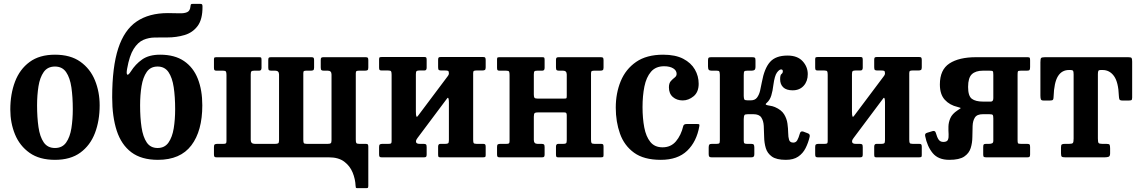

<svg xmlns="http://www.w3.org/2000/svg" viewBox="-20 -817 5922 997"><path d="M33.5 -248.5Q33.5 -328.5 58 -393Q82.5 -457.5 133.8 -495.2Q185 -533 265.5 -533Q346 -533 397.2 -496.5Q448.5 -460 473 -400Q497.5 -340 497.5 -270Q497.5 -190 473 -126Q448.5 -62 397.2 -24.5Q346 13 265.5 13Q185 13 133.8 -23.2Q82.5 -59.5 58 -119Q33.5 -178.5 33.5 -248.5ZM172.5 -270Q172.5 -207.5 179.8 -157.2Q187 -107 207 -77.8Q227 -48.5 265.5 -48.5Q303.5 -48.5 323.5 -77Q343.5 -105.5 350.8 -151.5Q358 -197.5 358 -250Q358 -313 350.8 -363Q343.5 -413 323.5 -442.2Q303.5 -471.5 265.5 -471.5Q227 -471.5 207 -443Q187 -414.5 179.8 -368.8Q172.5 -323 172.5 -270Z M1031.5 -782.5Q1032 -716.5 1006.2 -682Q980.5 -647.5 938.2 -635Q896 -622.5 848.5 -622.5Q816.5 -622.5 784.5 -622.2Q752.5 -622 724.2 -609.8Q696 -597.5 674 -562.8Q652 -528 640 -459.5Q635.5 -435.5 640.5 -430Q645.5 -424.5 659.5 -446Q683 -483.5 718.2 -508.2Q753.5 -533 811.5 -533Q887 -533 935.5 -500Q984 -467 1007.2 -408Q1030.5 -349 1030.5 -270Q1030.5 -137 973.5 -62Q916.5 13 800 13Q714.5 13 662.2 -26.2Q610 -65.5 586.2 -138.2Q562.5 -211 562.5 -311.5Q562.5 -469.5 594 -565.8Q625.5 -662 689.8 -705.5Q754 -749 852 -749Q885 -749 910.8 -748Q936.5 -747 951.8 -753.8Q967 -760.5 969 -783.5Q970 -792 971.5 -794.5Q973 -797 983 -797H1018.5Q1027 -797 1029.2 -794.2Q1031.5 -791.5 1031.5 -782.5ZM707.5 -270Q707.5 -206 715 -156Q722.5 -106 742 -77.2Q761.5 -48.5 798.5 -48.5Q835 -48.5 854.8 -76.5Q874.5 -104.5 882 -150.2Q889.5 -196 889.5 -250Q889.5 -314 882 -364Q874.5 -414 854.8 -442.8Q835 -471.5 798.5 -471.5Q761.5 -471.5 742 -443.5Q722.5 -415.5 715 -369.8Q707.5 -324 707.5 -270Z M1429 -429.5Q1429 -450 1409.5 -450H1389Q1379.5 -450 1376.2 -453Q1373 -456 1373 -467V-505Q1373 -514 1375.5 -517Q1378 -520 1387 -520H1597Q1606 -520 1608.5 -516.8Q1611 -513.5 1611 -504V-466Q1611 -455.5 1607 -452.8Q1603 -450 1594 -450H1570.5Q1561.5 -450 1558.2 -447.8Q1555 -445.5 1555 -436V-92.5Q1555 -79.5 1557.2 -74.8Q1559.5 -70 1573 -70H1681.5Q1693.5 -70 1697.5 -73.2Q1701.5 -76.5 1701.5 -89.5V-429.5Q1701.5 -450 1682.5 -450H1662Q1652.5 -450 1649 -453Q1645.5 -456 1645.5 -467V-505Q1645.5 -514 1648.2 -517Q1651 -520 1659.5 -520H1878.5Q1887.5 -520 1890 -516.8Q1892.5 -513.5 1892.5 -504V-466Q1892.5 -455.5 1888.5 -452.8Q1884.5 -450 1874.5 -450H1844.5Q1835 -450 1831.2 -447.8Q1827.5 -445.5 1827.5 -436V-92.5Q1827.5 -79.5 1830 -74.8Q1832.5 -70 1845.5 -70H1879.5Q1888 -70 1890.2 -66.8Q1892.5 -63.5 1892.5 -55V146.5Q1892.5 153 1891.2 156.5Q1890 160 1883 160H1836Q1829 160 1828 157.8Q1827 155.5 1826.5 148.5Q1825 112.5 1811 78.5Q1797 44.5 1767.2 22.2Q1737.5 0 1688.5 0H1105Q1096 0 1093.5 -3.2Q1091 -6.5 1091 -16V-54Q1091 -64.5 1095.2 -67.2Q1099.5 -70 1109 -70H1139.5Q1148.5 -70 1152.2 -72.2Q1156 -74.5 1156 -84V-427.5Q1156 -440.5 1153.2 -445.2Q1150.5 -450 1138.5 -450H1104Q1096 -450 1093.5 -453.2Q1091 -456.5 1091 -465V-509Q1091 -517.5 1094.8 -518.8Q1098.5 -520 1106.5 -520H1327Q1335 -520 1336.5 -516.5Q1338 -513 1338 -504.5V-464.5Q1338 -450 1326 -450H1300.5Q1289.5 -450 1285.8 -446.8Q1282 -443.5 1282 -430.5V-90.5Q1282 -70 1303 -70H1409Q1421 -70 1425 -73.2Q1429 -76.5 1429 -89.5Z M2437 -92.5Q2437 -79.5 2439.2 -74.8Q2441.5 -70 2455 -70H2489Q2497 -70 2499.5 -66.8Q2502 -63.5 2502 -55V-11Q2502 -3 2498.2 -1.5Q2494.5 0 2486.5 0H2266Q2258 0 2256.5 -3.8Q2255 -7.5 2255 -15.5V-55.5Q2255 -70 2267 -70H2292.5Q2303.5 -70 2307.2 -73.2Q2311 -76.5 2311 -89.5V-286Q2311 -300.5 2308.5 -306.5Q2306 -312.5 2301 -305L2148 -100.5Q2145.5 -97 2142.8 -92.5Q2140 -88 2140 -82Q2140 -70 2159 -70H2179.5Q2189 -70 2192.2 -67Q2195.5 -64 2195.5 -53V-15Q2195.5 -6 2192.8 -3Q2190 0 2181.5 0H1962.5Q1953.5 0 1951 -3.2Q1948.5 -6.5 1948.5 -16V-54Q1948.5 -64.5 1952.8 -67.2Q1957 -70 1966.5 -70H1996.5Q2006.5 -70 2010 -72.2Q2013.5 -74.5 2013.5 -84V-428.5Q2013.5 -441.5 2011 -446.2Q2008.5 -451 1995.5 -451H1961.5Q1953.5 -451 1951 -454Q1948.5 -457 1948.5 -466V-510Q1948.5 -518 1952.2 -519.5Q1956 -521 1964 -521H2184Q2192 -521 2193.8 -517.2Q2195.5 -513.5 2195.5 -505.5V-465.5Q2195.5 -451 2184 -451H2158Q2147 -451 2143.2 -447.8Q2139.5 -444.5 2139.5 -431.5V-239Q2139.5 -219 2142 -212.8Q2144.5 -206.5 2152 -217.5L2306.5 -423.5Q2311 -429.5 2311 -436Q2311 -447 2306.5 -449Q2302 -451 2291.5 -451H2271Q2261.5 -451 2258.2 -454Q2255 -457 2255 -468V-506Q2255 -515 2257.5 -518Q2260 -521 2269 -521H2488Q2497 -521 2499.5 -517.5Q2502 -514 2502 -505V-467Q2502 -456.5 2497.8 -453.8Q2493.5 -451 2484 -451H2454Q2444 -451 2440.5 -448.5Q2437 -446 2437 -437Z M3049 -92.5Q3049 -79.5 3051.5 -74.8Q3054 -70 3067 -70H3101Q3109.5 -70 3111.8 -66.8Q3114 -63.5 3114 -55V-11Q3114 -3 3110.5 -1.5Q3107 0 3098.5 0H2878Q2870.5 0 2868.8 -3.8Q2867 -7.5 2867 -15.5V-55.5Q2867 -70 2879 -70H2905Q2916 -70 2919.5 -73.2Q2923 -76.5 2923 -89.5V-218Q2923 -227 2920.2 -230.2Q2917.5 -233.5 2907.5 -233.5H2776.5Q2761.5 -233.5 2756.8 -230Q2752 -226.5 2752 -210.5V-90.5Q2752 -70 2771 -70H2791.5Q2801 -70 2804.5 -67Q2808 -64 2808 -53V-15Q2808 -6 2805.2 -3Q2802.5 0 2794 0H2575Q2566 0 2563.5 -3.2Q2561 -6.5 2561 -16V-54Q2561 -64.5 2565 -67.2Q2569 -70 2579 -70H2609Q2618.5 -70 2622.2 -72.2Q2626 -74.5 2626 -84V-427.5Q2626 -440.5 2623.5 -445.2Q2621 -450 2608 -450H2574Q2565.5 -450 2563.2 -453.2Q2561 -456.5 2561 -465V-509Q2561 -517.5 2564.5 -518.8Q2568 -520 2576.5 -520H2797Q2805 -520 2806.5 -516.5Q2808 -513 2808 -504.5V-464.5Q2808 -450 2796 -450H2770.5Q2759 -450 2755.5 -446.8Q2752 -443.5 2752 -430.5V-326.5Q2752 -314 2755.2 -309.5Q2758.5 -305 2772 -305H2908Q2919.5 -305 2921.2 -307Q2923 -309 2923 -320V-429.5Q2923 -450 2904 -450H2883Q2874 -450 2870.5 -453Q2867 -456 2867 -467V-505Q2867 -514 2869.8 -517Q2872.5 -520 2881 -520H3100Q3109 -520 3111.5 -516.8Q3114 -513.5 3114 -504V-466Q3114 -455.5 3110 -452.8Q3106 -450 3096 -450H3066Q3056.5 -450 3052.8 -447.8Q3049 -445.5 3049 -436Z M3177.5 -258Q3177.5 -333 3203.2 -395.5Q3229 -458 3283.2 -495.5Q3337.5 -533 3423.5 -533Q3487 -533 3527.8 -511.8Q3568.5 -490.5 3588.2 -456.2Q3608 -422 3608 -382Q3608 -339 3581.8 -317.2Q3555.5 -295.5 3525 -295.5Q3494.5 -295.5 3474 -313.2Q3453.5 -331 3453.5 -363.5Q3453.5 -385 3463.5 -396Q3473.5 -407 3483.5 -414.5Q3493.5 -422 3493.5 -433.5Q3493.5 -451 3475.8 -462Q3458 -473 3428.5 -473Q3385 -473 3360.5 -444.5Q3336 -416 3326.2 -367.8Q3316.5 -319.5 3316.5 -261Q3316.5 -202.5 3325.5 -155.2Q3334.5 -108 3357 -80Q3379.5 -52 3420.5 -52Q3463.5 -52 3490 -83.2Q3516.5 -114.5 3528 -162.5Q3530.5 -173 3545.5 -173H3600Q3609.5 -173 3611 -171Q3612.5 -169 3611.5 -162Q3597.5 -81.5 3548.2 -34.2Q3499 13 3411.5 13Q3323.5 13 3272.5 -24Q3221.5 -61 3199.5 -122.8Q3177.5 -184.5 3177.5 -258Z M4184.5 -107.5Q4177 -75 4163 -47.5Q4149 -20 4124.5 -3.5Q4100 13 4061 13Q4012 13 3988.2 -4Q3964.5 -21 3956.5 -48Q3948.5 -75 3948 -105.5Q3947.5 -136 3946 -163Q3944.5 -190 3933.2 -207Q3922 -224 3892 -224H3864Q3848.5 -224 3845.5 -219.2Q3842.5 -214.5 3842 -198V-87Q3842 -75.5 3845.5 -72.8Q3849 -70 3859 -70H3880.5Q3891 -70 3894 -65.8Q3897 -61.5 3897 -50.5V-16.5Q3897 -7 3893.5 -3.5Q3890 0 3880.5 0H3675.5Q3666 0 3663 -3.8Q3660 -7.5 3660 -17V-51Q3660 -62 3663.2 -66Q3666.5 -70 3677 -70H3701Q3712 -70 3715 -73Q3718 -76 3718 -88.5V-429Q3717.5 -443 3714.8 -446.5Q3712 -450 3701 -450H3675.5Q3665 -450 3660.8 -454.2Q3656.5 -458.5 3656.5 -471.5V-503Q3656.5 -514 3659.5 -517Q3662.5 -520 3673 -520H3885Q3896.5 -520 3899.8 -517.2Q3903 -514.5 3903 -503V-471Q3903 -457.5 3897.8 -453.8Q3892.5 -450 3882.5 -450H3861Q3848.5 -450 3845.2 -446.5Q3842 -443 3842 -426.5V-318.5Q3842.5 -305 3845.2 -300.5Q3848 -296 3861.5 -296H3879Q3900 -296 3910.8 -310Q3921.5 -324 3926.8 -345.5Q3932 -367 3936 -390Q3949 -462 3978.5 -495.2Q4008 -528.5 4069.5 -528.5Q4121 -528.5 4147.8 -499.2Q4174.5 -470 4174.5 -432Q4174.5 -395 4153.2 -371.5Q4132 -348 4096 -348Q4063.5 -348 4047.2 -363.5Q4031 -379 4031 -405.5Q4031 -428 4038 -432.8Q4045 -437.5 4045 -447Q4045 -456.5 4036 -456.5Q4026.5 -456.5 4014.5 -440.2Q4002.5 -424 3996 -376.5Q3992.5 -345.5 3985.2 -321.5Q3978 -297.5 3961.5 -283Q3952.5 -275.5 3958.5 -272.8Q3964.5 -270 3977.5 -268.2Q3990.5 -266.5 4004 -261Q4037.5 -246.5 4051.5 -223.8Q4065.5 -201 4069 -175.5Q4072.5 -150 4072.8 -127.5Q4073 -105 4077.5 -90.8Q4082 -76.5 4099.5 -76.5Q4113 -76.5 4120 -88.8Q4127 -101 4133.5 -124Q4137 -137.5 4150.5 -134L4173 -125.5Q4181.5 -122.5 4183.5 -118.2Q4185.5 -114 4184.5 -107.5Z M4701.5 -92.5Q4701.5 -79.5 4703.8 -74.8Q4706 -70 4719.5 -70H4753.5Q4761.5 -70 4764 -66.8Q4766.5 -63.5 4766.5 -55V-11Q4766.5 -3 4762.8 -1.5Q4759 0 4751 0H4530.5Q4522.5 0 4521 -3.8Q4519.5 -7.5 4519.5 -15.5V-55.5Q4519.5 -70 4531.5 -70H4557Q4568 -70 4571.8 -73.2Q4575.5 -76.5 4575.5 -89.5V-286Q4575.5 -300.5 4573 -306.5Q4570.5 -312.5 4565.5 -305L4412.5 -100.5Q4410 -97 4407.2 -92.5Q4404.5 -88 4404.5 -82Q4404.5 -70 4423.5 -70H4444Q4453.5 -70 4456.8 -67Q4460 -64 4460 -53V-15Q4460 -6 4457.2 -3Q4454.5 0 4446 0H4227Q4218 0 4215.5 -3.2Q4213 -6.5 4213 -16V-54Q4213 -64.5 4217.2 -67.2Q4221.5 -70 4231 -70H4261Q4271 -70 4274.5 -72.2Q4278 -74.5 4278 -84V-428.5Q4278 -441.5 4275.5 -446.2Q4273 -451 4260 -451H4226Q4218 -451 4215.5 -454Q4213 -457 4213 -466V-510Q4213 -518 4216.8 -519.5Q4220.5 -521 4228.5 -521H4448.5Q4456.5 -521 4458.2 -517.2Q4460 -513.5 4460 -505.5V-465.5Q4460 -451 4448.5 -451H4422.5Q4411.5 -451 4407.8 -447.8Q4404 -444.5 4404 -431.5V-239Q4404 -219 4406.5 -212.8Q4409 -206.5 4416.5 -217.5L4571 -423.5Q4575.5 -429.5 4575.5 -436Q4575.5 -447 4571 -449Q4566.5 -451 4556 -451H4535.5Q4526 -451 4522.8 -454Q4519.5 -457 4519.5 -468V-506Q4519.5 -515 4522 -518Q4524.5 -521 4533.5 -521H4752.5Q4761.5 -521 4764 -517.5Q4766.5 -514 4766.5 -505V-467Q4766.5 -456.5 4762.2 -453.8Q4758 -451 4748.5 -451H4718.5Q4708.5 -451 4705 -448.5Q4701.5 -446 4701.5 -437Z M4784 -111Q4783 -117.5 4785 -121.5Q4787 -125.5 4795.5 -128L4823.5 -136.5Q4836 -139.5 4839.5 -127Q4846 -103.5 4854.2 -91.8Q4862.5 -80 4878.5 -80Q4897.5 -80 4902.2 -91Q4907 -102 4905.8 -120.2Q4904.5 -138.5 4905 -160.2Q4905.5 -182 4915 -203.8Q4924.5 -225.5 4951.5 -243.5Q4963.5 -252 4967.8 -254.5Q4972 -257 4953 -261.5Q4911.5 -271 4886 -299Q4860.5 -327 4860.5 -378.5Q4860.5 -455 4910.2 -487.5Q4960 -520 5048.5 -520H5316Q5325 -520 5327 -516.8Q5329 -513.5 5329 -504V-469Q5329 -457.5 5326.2 -453.8Q5323.5 -450 5312.5 -450H5281Q5267.5 -450 5265.8 -446.2Q5264 -442.5 5264 -429V-90Q5264 -77 5266 -73.5Q5268 -70 5281.5 -70H5313Q5322.5 -70 5325.8 -67.2Q5329 -64.5 5329 -54V-15Q5329 -5.5 5326 -2.8Q5323 0 5314.5 0H5102Q5092 0 5088.8 -2.5Q5085.5 -5 5085.5 -14.5V-53Q5085.5 -64 5088.2 -67Q5091 -70 5101 -70H5116Q5125 -70 5131.5 -72.8Q5138 -75.5 5138 -86.5V-202Q5138 -216.5 5134.8 -220.2Q5131.5 -224 5117 -224H5084Q5053.5 -224 5042.5 -207Q5031.5 -190 5030.5 -163Q5029.5 -136 5029.2 -105.5Q5029 -75 5020.5 -48Q5012 -21 4986.8 -4Q4961.5 13 4909.5 13Q4852 13 4823.2 -22Q4794.5 -57 4784 -111ZM5125.5 -289.5Q5138 -289.5 5138 -307.5V-428Q5138 -444 5135.2 -447Q5132.5 -450 5117.5 -450H5084Q5046 -450 5026.5 -431.5Q5007 -413 5007 -365.5Q5007 -318.5 5026.5 -304Q5046 -289.5 5084 -289.5Z M5489.5 -20.5V-52.5Q5489.5 -64.5 5494 -67.2Q5498.5 -70 5510 -70H5532Q5547 -70 5551 -74.5Q5555 -79 5555 -97.5V-431Q5555 -445.5 5551.8 -449.5Q5548.5 -453.5 5539 -453.5H5531Q5493.5 -453.5 5473.5 -421Q5453.5 -388.5 5451 -315.5Q5451 -304 5448 -299.5Q5445 -295 5432 -295H5399.5Q5386.5 -295 5384.5 -302.2Q5382.5 -309.5 5382.5 -320.5V-493.5Q5382.5 -511 5386 -515.5Q5389.5 -520 5406.5 -520H5838Q5853 -520 5856 -515.8Q5859 -511.5 5859 -496.5V-310.5Q5859 -299.5 5855.2 -297.2Q5851.5 -295 5840 -295H5809.5Q5795.5 -295 5793 -300.8Q5790.5 -306.5 5790 -318.5Q5787.5 -390 5764.8 -421.8Q5742 -453.5 5705.5 -453.5H5695.5Q5686.5 -453.5 5683.8 -449.5Q5681 -445.5 5681 -432V-98.5Q5681 -79.5 5684.5 -74.8Q5688 -70 5703 -70H5725Q5739 -70 5741.8 -65.5Q5744.5 -61 5744.5 -45.5V-21Q5744.5 -6 5736.8 -3Q5729 0 5715.5 0H5512.5Q5498 0 5493.8 -3.2Q5489.5 -6.5 5489.5 -20.5Z"/></svg>

Font: Besley* Narrow Semi
Style: Regular
Weight: 600
Width: 4
Designer: Owen Earl
Foundry: indestructible type*
Version: Version 3.000; ttfautohint (v1.8.3)